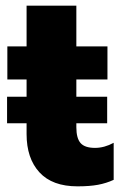

<svg xmlns="http://www.w3.org/2000/svg" viewBox="-20 -644 427 679"><path d="M74 -170V-208H5V-302H74V-363H6V-480H74V-624H250V-480H360V-363H250V-302H359V-208H250V-194Q250 -155 265 -138Q280 -121 316 -121Q349 -121 382 -139V-8Q356 4 326.5 9.5Q297 15 254 15Q165 15 119.5 -34.5Q74 -84 74 -170Z"/></svg>

Font: Prompt
Style: Bold
Weight: 700
Designer: Katatrad Team
Foundry: CadsonDemak
Version: Version 1.000